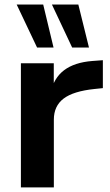

<svg xmlns="http://www.w3.org/2000/svg" viewBox="-20 -814 477 834"><path d="M70.8 -539.1H213.6V-410.4H199.7Q213.4 -475.1 258.4 -509Q303.5 -543 380.9 -549.1L426.8 -552.5V-431.2L391.1 -427.5Q298.6 -418 256.2 -385.7Q213.9 -353.5 213.9 -294.2V0H70.8ZM205.6 -794.2H320.3L366.5 -607.4H293.5ZM52.5 -794.2H167.7L212.6 -607.4H141.1Z"/></svg>

Font: Min Sans VF VF
Style: Regular
Weight: 400
Designer: Jinseong-Kim, NotoSansCJK, Nunito
Foundry: Jinseong-Kim
Version: Version 1.420;Glyphs 3.1.2 (3151)